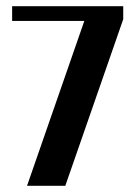

<svg xmlns="http://www.w3.org/2000/svg" viewBox="-20 -597 435 617"><path d="M19 -577.1H376V-535.2L189.9 0H66.9L251 -529.8H19Z"/></svg>

Font: Wesal
Style: Regular
Weight: 500
Designer: Ahmed zaza
Foundry: Ahmed zaza
Version: Version 2.01